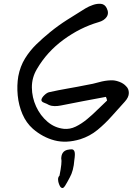

<svg xmlns="http://www.w3.org/2000/svg" viewBox="-20 -722 729 997"><path d="M342 200Q329 225 317.5 243.5Q306 262 294 249Q291 245 286.5 234Q282 223 281.5 210.5Q281 198 289 190Q303 119 298 103Q298 64 330 56Q344 53 353.5 53.5Q363 54 367 65.5Q371 77 366 109Q362 165 342 200ZM530 -219Q475 -209 412.5 -197Q350 -185 295 -174Q280 -171 264 -171Q248 -171 234 -177Q224 -183 209 -188.5Q194 -194 195 -204Q197 -215 210 -227.5Q223 -240 234 -243Q283 -254 332.5 -262.5Q382 -271 431 -281Q462 -286 493.5 -295Q525 -304 556 -305Q576 -306 599 -297.5Q622 -289 635 -274Q649 -261 649 -239Q649 -217 628 -194Q595 -158 560.5 -119Q526 -80 486.5 -47.5Q447 -15 397 1Q324 23 263 7Q202 -9 151 -53Q116 -84 96.5 -129.5Q77 -175 72 -226.5Q67 -278 75 -326Q85 -378 110 -418.5Q135 -459 169 -492Q203 -525 240 -555Q283 -590 329.5 -619.5Q376 -649 423 -678Q441 -689 463 -696.5Q485 -704 504.5 -702Q524 -700 534 -680Q547 -654 534 -634.5Q521 -615 492 -607Q396 -579 310 -516Q224 -453 172 -364Q145 -319 145.5 -267.5Q146 -216 167.5 -169Q189 -122 226.5 -90Q264 -58 312 -53Q343 -50 373 -64.5Q403 -79 432 -103Q461 -127 487 -153Q513 -179 536 -200Q535 -205 533.5 -210Q532 -215 530 -219Z"/></svg>

Font: Mynerve
Style: Regular
Weight: 400
Designer: Carolina Short
Foundry: Carolina Short
Version: Version 1.000; ttfautohint (v1.8.4.7-5d5b)